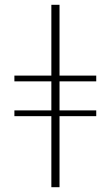

<svg xmlns="http://www.w3.org/2000/svg" viewBox="-20 -780 462 800"><path d="M194 0V-296H40V-320H194V-441H40V-465H194V-760H228V-465H381V-441H228V-320H381V-296H228V0Z"/></svg>

Font: Noto Serif Display ExtraCondensed ExtraLight
Style: Regular
Weight: 200
Width: 2
Designer: Monotype Design Team
Foundry: Monotype Imaging Inc.
Version: Version 2.009